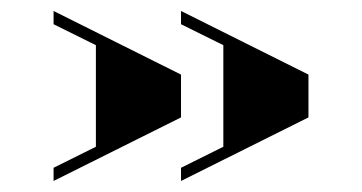

<svg xmlns="http://www.w3.org/2000/svg" viewBox="-20 -413 656 348"><path d="M77.1 -85V-108.9L153.8 -147V-331.1L77.1 -369.1V-393.1L308.1 -277.8V-200.2ZM308.1 -85V-108.9L384.8 -147V-331.1L308.1 -369.1V-393.1L539.1 -277.8V-200.2Z"/></svg>

Font: Hjet
Style: Regular
Weight: 400
Designer: T. Christopher White
Version: Version 1.2